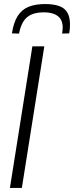

<svg xmlns="http://www.w3.org/2000/svg" viewBox="-20 -929 366 949"><path d="M29 0 140 -700H199L88 0ZM203 -909Q244 -909 271.5 -899.5Q299 -890 312.5 -867.5Q326 -845 326 -808Q326 -797 325 -785.5Q324 -774 322 -764L287 -763Q288 -771 289 -778.5Q290 -786 290 -795Q289 -822 277.5 -837.5Q266 -853 245.5 -860.5Q225 -868 197 -868Q160 -868 135 -857Q110 -846 95.5 -822.5Q81 -799 74 -763L39 -764Q47 -818 67.5 -850Q88 -882 121.5 -895.5Q155 -909 203 -909Z"/></svg>

Font: Georama Light
Style: Italic
Weight: 300
Italic angle: -9°
Designer: Jean-Baptiste Levee
Foundry: Production Type
Version: Version 1.001